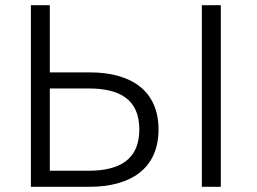

<svg xmlns="http://www.w3.org/2000/svg" viewBox="-20 -720 989 740"><path d="M99 0H324C481 0 591 -68 591 -221C591 -373 482 -441 327 -441H172V-700H99ZM322 -62H172V-379H322C440 -379 517 -338 517 -221C517 -104 439 -62 322 -62ZM758 0H831V-700H758Z"/></svg>

Font: Chess Sans
Style: Regular
Weight: 400
Designer: Wolf Bōese
Foundry: Wolf Bōese
Version: Version 7.223;Glyphs 3.3 (3306)